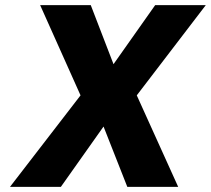

<svg xmlns="http://www.w3.org/2000/svg" viewBox="-20 -731 825 751"><path d="M19 0H218L385 -236L478 0H677L515 -358L785 -711H587L424 -480L335 -711H137L295 -358Z"/></svg>

Font: Asimov Pro
Style: UltObl
Weight: 900
Designer: Google
Version: Version 2.000980; 2014